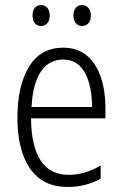

<svg xmlns="http://www.w3.org/2000/svg" viewBox="-20 -731 485 761"><path d="M230 -542Q288 -542 325.5 -509.5Q363 -477 380.5 -422.5Q398 -368 398 -303V-262H103Q104 -152 141 -95Q178 -38 252 -38Q316 -38 379 -75V-23Q350 -7 318 1.5Q286 10 248 10Q180 10 136 -24Q92 -58 70.5 -120Q49 -182 49 -264Q49 -391 95 -466.5Q141 -542 230 -542ZM230 -495Q175 -495 142.5 -448Q110 -401 105 -307H345Q345 -359 333 -402Q321 -445 295.5 -470Q270 -495 230 -495ZM109 -670Q109 -689 118 -700Q127 -711 143 -711Q158 -711 167.5 -700Q177 -689 177 -670Q177 -650 167.5 -639Q158 -628 143 -628Q127 -628 118 -639Q109 -650 109 -670ZM271 -670Q271 -689 280.5 -700Q290 -711 305 -711Q320 -711 330 -700Q340 -689 340 -670Q340 -650 330.5 -639Q321 -628 305 -628Q290 -628 280.5 -639Q271 -650 271 -670Z"/></svg>

Font: Noto Sans Lao Looped Condensed Light
Style: Regular
Weight: 300
Width: 3
Designer: Mark Frömberg, Ben Mitchell
Foundry: The Fontpad Ltd
Version: Version 1.002; ttfautohint (v1.8.4.7-5d5b)